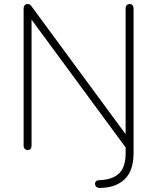

<svg xmlns="http://www.w3.org/2000/svg" viewBox="-20 -731 772 943"><path d="M470 192Q461 192 455.5 188.5Q450 185 448 179Q446 173 447 167.5Q448 162 453 158Q458 154 467 154Q531 152 564 121.5Q597 91 597 22V-25L602 0L114 -663H135V-16Q135 -6 130 0Q125 6 116 6Q107 6 101.5 0Q96 -6 96 -16V-688Q96 -699 101 -705Q106 -711 114 -711Q123 -711 127.5 -708Q132 -705 137 -697L619 -42H597V-689Q597 -700 602.5 -705.5Q608 -711 617 -711Q626 -711 631 -705.5Q636 -700 636 -689V21Q636 109 591 150.5Q546 192 470 192Z"/></svg>

Font: Nunito ExtraLight ExtraLight
Style: Regular
Weight: 250
Version: Version 3.602